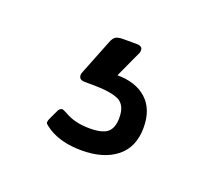

<svg xmlns="http://www.w3.org/2000/svg" viewBox="-54 -52 389 352"><g transform="rotate(20 140.0 124.0)"><path d="M67 217Q58 211 56 208.5Q54 206 57 199L65 182Q68 174 74 174Q75 174 83 178Q103 190 132 190Q157 190 167 181.5Q177 173 177 153Q177 128 161 120.5Q145 113 108 113H95Q87 113 84.5 108.5Q82 104 85 97L112 29Q115 21 119.5 18Q124 15 134 15H160Q172 15 172 23Q172 28 170 31L147 81Q183 81 204 100Q225 119 225 155Q225 193 200 213Q175 233 132 233Q93 233 67 217Z"/></g></svg>

Font: Mitr ExtraLight
Style: Regular
Weight: 250
Designer: Thanarat Vachiruckul
Foundry: Cadson Demak Co.,Ltd.
Version: Version 1.000